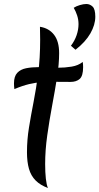

<svg xmlns="http://www.w3.org/2000/svg" viewBox="-20 -884 497 961"><path d="M206 -63Q206 -21 209.5 10.5Q213 42 220 57Q182 43 158.5 19.5Q135 -4 125 -39Q115 -74 115 -122Q115 -184 125 -245.5Q135 -307 148 -373.5Q161 -440 171 -516.5Q181 -593 181 -685Q181 -701 180.5 -717.5Q180 -734 180 -750Q225 -743 250.5 -710Q276 -677 276 -618Q276 -564 265.5 -497Q255 -430 241 -355.5Q227 -281 216.5 -206.5Q206 -132 206 -63ZM394 -574Q395 -569 395.5 -562Q396 -555 396 -548Q396 -504 379 -489Q362 -474 333 -474Q292 -474 257.5 -474.5Q223 -475 191 -473Q159 -471 125.5 -463Q92 -455 52 -438Q51 -444 50.5 -452Q50 -460 50 -467Q50 -502 66.5 -519.5Q83 -537 111 -542.5Q139 -548 173 -548Q197 -548 222 -546.5Q247 -545 270 -545Q305 -545 338.5 -550.5Q372 -556 394 -574ZM349 -845Q361 -853 379.5 -858.5Q398 -864 412 -864Q430 -864 443.5 -851Q457 -838 457 -800Q457 -760 432.5 -717Q408 -674 358 -635L335 -655Q354 -680 363.5 -708Q373 -736 373 -763Q373 -786 366 -807Q359 -828 349 -845Z"/></svg>

Font: Merienda
Style: Regular
Weight: 400
Designer: Eduardo Rodriguez Tunni
Foundry: Eduardo Rodriguez Tunni
Version: Version 2.001